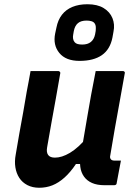

<svg xmlns="http://www.w3.org/2000/svg" viewBox="-20 -873 640 905"><path d="M124 -538Q157 -538 189.5 -538Q222 -538 255 -538Q258 -538 260 -536.5Q262 -535 263.5 -532.5Q265 -530 264 -527Q254 -468 243.5 -410.5Q233 -353 222.5 -294.5Q212 -236 202 -178Q198 -155 207 -142.5Q216 -130 239 -130Q255 -130 272.5 -135.5Q290 -141 309.5 -152.5Q329 -164 350.5 -183.5Q372 -203 395 -231L377 -100H338Q312 -61 284 -36Q256 -11 227 0.5Q198 12 165 12Q133 12 109 -0.5Q85 -13 71 -34.5Q57 -56 52.5 -84Q48 -112 54 -144Q62 -194 71 -243Q80 -292 89 -342Q98 -392 106 -441Q111 -466 115.5 -491Q120 -516 124 -538ZM431 -538Q452 -538 473.5 -538Q495 -538 516.5 -538Q538 -538 559 -538Q563 -538 565 -536.5Q567 -535 568 -533Q569 -531 568 -527Q557 -462 544.5 -396Q532 -330 521 -265.5Q510 -201 500 -142Q498 -134 499 -129.5Q500 -125 503 -122Q505 -119 509.5 -117.5Q514 -116 520 -116Q522 -116 523.5 -116Q525 -116 527.5 -116Q530 -116 531 -116H550Q545 -90 540 -63.5Q535 -37 530 -10Q530 -5 526.5 -2.5Q523 0 518 0Q514 0 506 0Q498 0 489 0Q480 0 473 0Q438 0 414 -10.5Q390 -21 376 -40.5Q362 -60 358.5 -86.5Q355 -113 361 -145Q369 -193 377 -238Q385 -283 392.5 -329Q400 -375 409.5 -426Q419 -477 431 -538ZM392 -853Q439 -853 468.5 -835Q498 -817 510 -787.5Q522 -758 515 -724L510 -696Q499 -640 460 -613Q421 -586 355 -586Q290 -586 259.5 -623.5Q229 -661 240 -715L246 -743Q253 -779 272 -803.5Q291 -828 321.5 -840.5Q352 -853 392 -853ZM388 -776Q362 -776 347.5 -764Q333 -752 328 -727L325 -710Q323 -700 324.5 -690.5Q326 -681 332 -674Q337 -668 346 -665.5Q355 -663 368 -663Q393 -663 408 -675Q423 -687 428 -710L431 -727Q432 -738 431.5 -747Q431 -756 426 -763Q421 -770 411 -773Q401 -776 388 -776Z"/></svg>

Font: RecMonoLinear Nerd Font Mono
Style: Bold Italic
Weight: 700
Italic angle: -10°
Monospace: yes
Version: Version 1.085; ttfautohint (v1.8.4.7-5d5b);Nerd Fonts 3.2.1